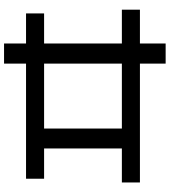

<svg xmlns="http://www.w3.org/2000/svg" viewBox="32 -806 801 904"><g transform="rotate(-90 432.0 -353.5)"><path d="M585 -94.7H25.4V-179.7H185.5V-545.9H43V-630.9H585V-734.4H679.7V-630.9H821.3V-545.9H679.7V-179.7H838.9V-94.7H679.7V26.4H585ZM585 -179.7V-545.9H279.3V-179.7Z"/></g></svg>

Font: Pretendard GOV Medium
Style: Regular
Weight: 500
Designer: Base glyphs from Inter by Rasmus Andersson; Hangeul glyphs from Noto Sans CJK(Source Han Sans) by Jang Soo-young and Kan
Foundry: Kil Hyung-jin
Version: Version 1.309